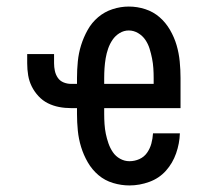

<svg xmlns="http://www.w3.org/2000/svg" viewBox="-20 -558 640 586"><path d="M375 8Q350 8 325 0.5Q300 -7 280.5 -23.5Q261 -40 248 -62.5Q235 -85 227.5 -109.5Q220 -134 217.5 -159.5Q215 -185 215 -210V-228H197Q178 -228 160 -231.5Q142 -235 126 -243Q110 -251 97.5 -264.5Q85 -278 77 -294Q69 -310 66 -328Q63 -346 63 -365V-393H145V-365Q145 -353 147.5 -341.5Q150 -330 156.5 -320.5Q163 -311 174 -306.5Q185 -302 197 -302H215V-320Q215 -345 217.5 -370.5Q220 -396 227.5 -420Q235 -444 247.5 -466.5Q260 -489 279.5 -505.5Q299 -522 323.5 -530Q348 -538 373 -538Q399 -538 423.5 -530Q448 -522 467 -505.5Q486 -489 499 -466.5Q512 -444 519 -420Q526 -396 528.5 -370.5Q531 -345 531 -320V-228H298V-210Q298 -195 299 -179.5Q300 -164 303 -149.5Q306 -135 311 -120.5Q316 -106 324.5 -93.5Q333 -81 346.5 -73.5Q360 -66 375 -66Q391 -66 405.5 -72.5Q420 -79 429 -92Q438 -105 442 -120Q446 -135 447 -151H529Q528 -120 517.5 -90Q507 -60 486.5 -37Q466 -14 436 -3Q406 8 375 8ZM298 -302H449V-320Q449 -335 448 -350Q447 -365 444 -380Q441 -395 436.5 -409.5Q432 -424 423.5 -436.5Q415 -449 401.5 -457Q388 -465 373 -465Q358 -465 345 -457Q332 -449 323.5 -436.5Q315 -424 310 -409.5Q305 -395 302.5 -380Q300 -365 299 -350Q298 -335 298 -320Z"/></svg>

Font: Iosevka Mono
Style: Regular
Weight: 400
Designer: Belleve Invis
Foundry: Belleve Invis
Version: Version 11.1.1